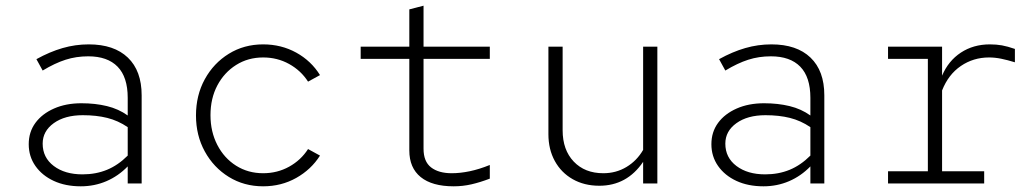

<svg xmlns="http://www.w3.org/2000/svg" viewBox="-20 -645 3640 675"><path d="M264 10Q210 10 169 -9Q128 -28 104.5 -61.5Q81 -95 81 -138Q81 -181 104.5 -213Q128 -245 170 -263.5Q212 -282 266 -282Q315 -282 356 -272Q397 -262 429 -239V-301Q429 -374 393.5 -410.5Q358 -447 290 -447Q248 -447 210.5 -435Q173 -423 130 -397L108 -437Q155 -463 200 -476Q245 -489 292 -489Q381 -489 429.5 -442.5Q478 -396 478 -310V0H429V-60Q396 -26 354 -8Q312 10 264 10ZM130 -140Q130 -91 169 -61.5Q208 -32 270 -32Q317 -32 356 -48Q395 -64 429 -98V-198Q395 -221 357 -230.5Q319 -240 271 -240Q208 -240 169 -212Q130 -184 130 -140Z M905 10Q838 10 784.5 -23Q731 -56 700 -112.5Q669 -169 669 -239Q669 -310 700 -366.5Q731 -423 784.5 -456Q838 -489 905 -489Q969 -489 1021.5 -460Q1074 -431 1105 -381L1063 -358Q1038 -397 996.5 -420Q955 -443 905 -443Q852 -443 810 -416.5Q768 -390 744 -344.5Q720 -299 720 -240Q720 -182 744 -135.5Q768 -89 810 -62.5Q852 -36 905 -36Q955 -36 996.5 -59Q1038 -82 1063 -121L1105 -98Q1074 -49 1021.5 -19.5Q969 10 905 10Z M1575 10Q1499 10 1459 -22.5Q1419 -55 1419 -116V-438H1248V-481H1419V-612L1469 -625V-481H1702V-438H1469V-122Q1469 -77 1495.5 -56.5Q1522 -36 1568 -36Q1598 -36 1631.5 -43Q1665 -50 1702 -65V-17Q1668 -4 1637.5 3Q1607 10 1575 10Z M2087 8Q2034 8 1993.5 -15Q1953 -38 1930.5 -79Q1908 -120 1908 -173V-481H1958V-187Q1958 -118 1997 -77Q2036 -36 2101 -36Q2146 -36 2182.5 -58Q2219 -80 2241 -118V-481H2291V0H2241V-76Q2184 8 2087 8Z M2664 10Q2610 10 2569 -9Q2528 -28 2504.5 -61.5Q2481 -95 2481 -138Q2481 -181 2504.5 -213Q2528 -245 2570 -263.5Q2612 -282 2666 -282Q2715 -282 2756 -272Q2797 -262 2829 -239V-301Q2829 -374 2793.5 -410.5Q2758 -447 2690 -447Q2648 -447 2610.5 -435Q2573 -423 2530 -397L2508 -437Q2555 -463 2600 -476Q2645 -489 2692 -489Q2781 -489 2829.5 -442.5Q2878 -396 2878 -310V0H2829V-60Q2796 -26 2754 -8Q2712 10 2664 10ZM2530 -140Q2530 -91 2569 -61.5Q2608 -32 2670 -32Q2717 -32 2756 -48Q2795 -64 2829 -98V-198Q2795 -221 2757 -230.5Q2719 -240 2671 -240Q2608 -240 2569 -212Q2530 -184 2530 -140Z M3102 0V-43H3242V-438H3102V-481H3292V-379Q3314 -431 3358 -460Q3402 -489 3460 -489Q3483 -489 3502.5 -485.5Q3522 -482 3548 -473V-426Q3522 -434 3500 -438.5Q3478 -443 3457 -443Q3402 -443 3358 -413Q3314 -383 3292 -327V-43H3440V0Z"/></svg>

Font: Red Hat Mono
Style: Regular
Weight: 300
Monospace: yes
Designer: Pentagram, MCKL
Foundry: Pentagram, MCKL
Version: Version 1.023